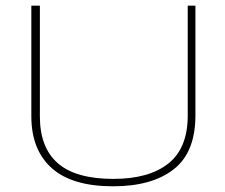

<svg xmlns="http://www.w3.org/2000/svg" viewBox="-20 -643 790 674"><path d="M377 11Q233 11 161.5 -53Q90 -117 90 -235V-623H120V-234Q120 -125 183 -70Q246 -15 378 -15Q503 -15 571 -69Q639 -123 639 -237V-623H666V-238Q666 -108 589.5 -48.5Q513 11 377 11Z"/></svg>

Font: Inconsolata ExtraExpanded ExtraLight
Style: Regular
Weight: 200
Width: 8
Monospace: yes
Designer: Raph Levien, Cyreal, Brenton Simpson
Foundry: Raph Levien, Cyreal, Google
Version: Version 3.100; ttfautohint (v1.8.4.7-5d5b)